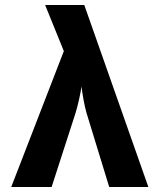

<svg xmlns="http://www.w3.org/2000/svg" viewBox="-20 -750 640 770"><path d="M187 0 283 -297C293 -329 303 -376 307 -403C310 -376 318 -328 327 -297L418 0H575L318 -730H161L236 -545L25 0Z"/></svg>

Font: Tekne LDO ExtraBold
Style: Regular
Weight: 800
Monospace: yes
Designer: Alessio Laiso, Mario Rullo, Paolo Rosset
Foundry: Alessio Laiso
Version: Version 1.000;hotconv 1.0.109;makeotfexe 2.5.65596